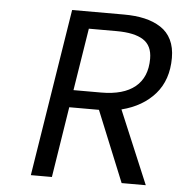

<svg xmlns="http://www.w3.org/2000/svg" viewBox="-49 -707 711 754"><g transform="rotate(5 306.0 -330.0)"><path d="M100.1 0 205.1 -660.2H409.2Q455.1 -660.2 491.2 -651.9Q527.3 -643.6 554.9 -625.7Q582.5 -607.9 597.2 -577.9Q611.8 -547.9 611.8 -506.8Q611.8 -419.9 563.5 -364.5Q515.1 -309.1 432.1 -288.1L553.2 0H458L344.2 -278.8H227.1L183.1 0ZM237.8 -347.2H347.2Q434.6 -347.2 480.7 -385Q526.9 -422.9 526.9 -496.1Q526.9 -547.9 491.7 -570.3Q456.5 -592.8 386.2 -592.8H276.9Z"/></g></svg>

Font: Office Code Pro Italic
Style: Regular
Weight: 400
Italic angle: -9°
Designer: Nathan Rutzky & Paul D. Hunt
Foundry: Adobe Systems Incorporated
Version: Version 1.004;PS 001.004;hotconv 1.0.70;makeotf.lib2.5.58329